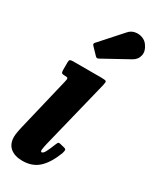

<svg xmlns="http://www.w3.org/2000/svg" viewBox="-208 -850 753 925"><g transform="rotate(30 168.5 -387.5)"><path d="M246.5 -492.5 152.5 -111Q151 -105 148.5 -91.8Q146 -78.5 146 -75Q146 -64.5 151 -64.5Q160 -64.5 169.2 -82.2Q178.5 -100 191 -131.5Q195 -141.5 198.2 -144.2Q201.5 -147 210.5 -144.5L235 -138.5Q244.5 -136 244.2 -128.8Q244 -121.5 240.5 -110.5Q215 -45 180.2 -13.8Q145.5 17.5 91.5 17.5Q48.5 17.5 23.8 -3Q-1 -23.5 -1 -63.5Q-1 -74 1.8 -89.5Q4.5 -105 7 -116L79 -417Q82.5 -431.5 80.5 -435.8Q78.5 -440 67 -440H65Q50.5 -440 46.8 -443.8Q43 -447.5 43 -462V-501.5Q43 -514 47.5 -517Q52 -520 64 -520H223.5Q245 -520 248 -515.8Q251 -511.5 246.5 -492.5ZM322 -765Q342.5 -737 337 -711Q331.5 -685 306 -671L165 -593.5Q155 -587.5 147.5 -595.5L111 -633.5Q102.5 -642.5 111 -650.5L218.5 -770.5Q232 -786 252 -790Q272 -794 291.2 -787.5Q310.5 -781 322 -765Z"/></g></svg>

Font: Besley* Condensed
Style: Bold Italic
Weight: 700
Width: 3
Italic angle: -13°
Designer: Owen Earl
Foundry: indestructible type*
Version: Version 3.000; ttfautohint (v1.8.3)